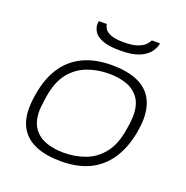

<svg xmlns="http://www.w3.org/2000/svg" viewBox="-131 -846 946 979"><g transform="rotate(20 342.0 -357.0)"><path d="M303 12Q222 12 167.5 -10.5Q113 -33 85.5 -77Q58 -121 58 -186Q58 -214 61.5 -239.5Q65 -265 70 -289Q87 -370 127.5 -425.5Q168 -481 231.5 -509.5Q295 -538 380 -538Q463 -538 517.5 -515Q572 -492 599 -447Q626 -402 626 -336Q626 -319 624 -301Q622 -283 619 -263Q603 -174 562.5 -112.5Q522 -51 457.5 -19.5Q393 12 303 12ZM301 -34Q365 -34 419.5 -55Q474 -76 511.5 -124Q549 -172 562 -253Q566 -274 567.5 -288.5Q569 -303 570 -313Q571 -323 571 -332Q571 -391 546.5 -426Q522 -461 479.5 -476.5Q437 -492 382 -492Q319 -492 264 -471Q209 -450 171.5 -402.5Q134 -355 121 -273Q118 -252 116 -237.5Q114 -223 113 -212.5Q112 -202 112 -193Q112 -135 136.5 -100Q161 -65 203.5 -49.5Q246 -34 301 -34ZM393 -622Q333 -622 299.5 -634.5Q266 -647 252.5 -667Q239 -687 239 -708Q239 -713 239.5 -717.5Q240 -722 241 -726H284Q285 -715 293 -701.5Q301 -688 325 -678Q349 -668 396 -668Q444 -668 471 -678Q498 -688 511 -701.5Q524 -715 528 -726H573Q569 -701 551 -677Q533 -653 495.5 -637.5Q458 -622 393 -622Z"/></g></svg>

Font: Archivo Expanded Thin
Style: Italic
Weight: 250
Width: 7
Italic angle: -10°
Designer: Hector Gatti
Foundry: Omnibus-Type
Version: Version 2.001